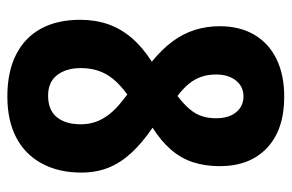

<svg xmlns="http://www.w3.org/2000/svg" viewBox="-152 -612 774 509"><g transform="rotate(90 234.5 -357.0)"><path d="M236 -724Q323 -724 371.5 -678.5Q420 -633 420 -553Q420 -514 409.5 -482Q399 -450 376 -423.5Q353 -397 318 -375Q359 -347 385.5 -318Q412 -289 424.5 -257Q437 -225 437 -186Q437 -126 413 -81.5Q389 -37 344 -13.5Q299 10 235 10Q170 10 124.5 -13Q79 -36 55.5 -79Q32 -122 32 -183Q32 -223 43.5 -256.5Q55 -290 79.5 -319Q104 -348 143 -373Q111 -399 90 -427Q69 -455 59 -486.5Q49 -518 49 -553Q49 -606 71.5 -644.5Q94 -683 136 -703.5Q178 -724 236 -724ZM160 -185Q160 -146 178.5 -122Q197 -98 233 -98Q271 -98 290 -121Q309 -144 309 -185Q309 -205 303 -223Q297 -241 283 -259.5Q269 -278 244 -297L230 -308Q204 -289 189 -270.5Q174 -252 167 -231Q160 -210 160 -185ZM235 -616Q209 -616 193 -596Q177 -576 177 -543Q177 -522 183 -504.5Q189 -487 201.5 -471.5Q214 -456 234 -441Q256 -458 269 -473.5Q282 -489 287.5 -506Q293 -523 293 -543Q293 -577 277 -596.5Q261 -616 235 -616Z"/></g></svg>

Font: Noto Sans Khmer ExtraCondensed
Style: Bold
Weight: 700
Width: 2
Designer: Danh Hong and the Monotype Design Team
Foundry: Monotype Imaging Inc.
Version: Version 2.004